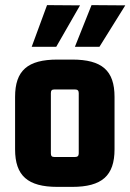

<svg xmlns="http://www.w3.org/2000/svg" viewBox="-20 -721 510 751"><path d="M274 -371C283 -371 288 -367 288 -357V-121C288 -111 283 -107 274 -107H192C183 -107 179 -111 179 -121V-357C179 -367 183 -371 192 -371ZM39 -137C39 -34 88 10 205 10H262C379 10 428 -34 428 -137V-342C428 -445 379 -488 262 -488H205C88 -488 39 -445 39 -342ZM104 -538 164 -701 293 -700 200 -538ZM273 -538 338 -701 470 -700 369 -538Z"/></svg>

Font: Gemini
Style: Regular
Weight: 700
Designer: Pushpananda Ekanayake, Sol Matas, Kosala Senevirathne
Foundry: Mooniak
Version: Version 1.000;PS 1.0;hotconv 1.0.86;makeotf.lib2.5.63406